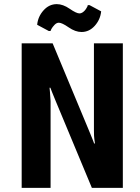

<svg xmlns="http://www.w3.org/2000/svg" viewBox="-20 -910 680 930"><path d="M225 -760H216L160 -790Q164 -830 191 -860Q218 -890 255 -890Q285 -890 317.5 -867.5Q350 -845 365 -845Q372 -845 378.5 -849Q385 -853 390 -858.5Q395 -864 398.5 -870Q402 -876 404 -880L405 -885H414L470 -855Q466 -815 439 -785Q412 -755 375 -755Q345 -755 312.5 -777.5Q280 -800 265 -800Q254 -800 244 -789.5Q234 -779 229.5 -770.5Q225 -762 225 -760ZM435 -700H575V0H425L250 -420L232 -464L224 -485H220L222 -464Q225 -425 225 -420V0H85V-700H235L410 -280L428 -236L436 -215H440L437 -236Q435 -248 435 -280Z"/></svg>

Font: Scada
Style: Bold
Weight: 700
Designer: Jovanny Lemonad
Foundry: Jovanny Lemonad
Version: Version 4.100;PS 004.100;hotconv 1.0.88;makeotf.lib2.5.64775